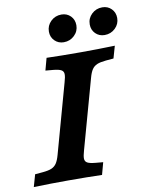

<svg xmlns="http://www.w3.org/2000/svg" viewBox="-104 -815 678 876"><g transform="rotate(-10 235.5 -376.5)"><path d="M-19 0 -2.9 -56.5 32.8 -59.6Q59.6 -62 74.2 -68.2Q88.7 -74.4 97.6 -87.6Q106.4 -100.7 113.3 -125.8L202 -445.2Q209.7 -470.7 209.1 -483.6Q208.6 -496.5 197.7 -502.5Q186.7 -508.6 160.8 -511L125.4 -514.1L140.7 -570.6Q207.7 -568.5 297 -568.5H298.4H300.3Q375.6 -568.5 457 -571L440.8 -514.5L405.2 -511.4Q378.4 -508.9 363.8 -502.7Q349.2 -496.5 340.4 -483.4Q331.5 -470.3 324.7 -445.2L235.9 -125.8Q228.3 -100.3 228.8 -87.4Q229.4 -74.4 240.3 -68.4Q251.2 -62.4 277.2 -60L312.5 -56.8L297.2 -0.4Q230.7 -2.4 141 -2.4H139.5H137.7Q62.4 -2.4 -19 0ZM171.9 -686.2Q171.9 -714.3 192.2 -733.9Q212.5 -753.4 241.4 -753.4Q266.8 -753.4 283.7 -736.4Q300.5 -719.3 300.5 -693.7Q300.5 -665.9 280.2 -646.4Q259.9 -626.9 231 -626.9Q205.6 -626.9 188.8 -643.9Q171.9 -660.9 171.9 -686.2ZM361.1 -686.2Q361.1 -714.3 381.4 -733.9Q401.7 -753.4 430.6 -753.4Q455.9 -753.4 472.8 -736.4Q489.7 -719.3 489.7 -693.7Q489.7 -665.9 469.4 -646.4Q449.1 -626.9 420.2 -626.9Q394.8 -626.9 377.9 -643.9Q361.1 -660.9 361.1 -686.2Z"/></g></svg>

Font: Playfair Micro SmCond SmLight
Style: Italic
Weight: 360
Width: 4
Italic angle: -15.6°
Designer: Claus Eggers Sørensen
Foundry: Claus Eggers Sørensen
Version: Version 2.203;Glyphs 3.3 (3326)